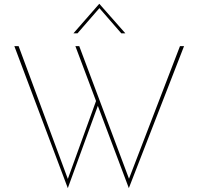

<svg xmlns="http://www.w3.org/2000/svg" viewBox="-20 -939 1024 991"><path d="M54 -701H76L334 -5L327 -7L478 -424L488 -401L330 32ZM369 -701H389L652 0L641 -4L909 -701H930L645 32ZM606 -767 487 -904 500 -905 380 -767H359L492 -919H493L627 -767Z"/></svg>

Font: Josefin Sans Thin Thin
Style: Regular
Weight: 250
Version: Version 2.001